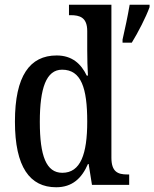

<svg xmlns="http://www.w3.org/2000/svg" viewBox="-20 -780 651 810"><path d="M217 10C285 10 325 -28 351 -88H354L368 0H525V-44H517C477 -44 450 -55 450 -115V-760H271V-716H278C316 -716 348 -707 348 -649V-569C348 -533 349 -493 351 -461H346C322 -511 284 -546 219 -546C106 -546 43 -460 43 -267C43 -75 106 10 217 10ZM497 -613V-600H536C562 -642 596 -708 611 -750V-760H527C519 -712 507 -657 497 -613ZM243 -51C175 -51 148 -122 148 -266C148 -408 175 -486 242 -486C323 -486 348 -408 348 -267C348 -130 320 -51 243 -51Z"/></svg>

Font: Noto Serif Myanmar Condensed Medium
Style: Regular
Weight: 500
Width: 3
Designer: Ben Mitchell and the Monotype Design Team
Foundry: Monotype Imaging Inc.
Version: Version 2.106